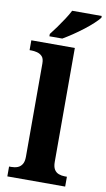

<svg xmlns="http://www.w3.org/2000/svg" viewBox="-104 -1007 582 1056"><g transform="rotate(10 187.5 -479.5)"><path d="M17 0V-55H30Q49 -55 64.5 -61Q80 -67 89.5 -82Q99 -97 99 -124V-645Q99 -673 87 -685Q75 -697 58.5 -701Q42 -705 29 -705H17V-760H260V-124Q260 -97 269 -82Q278 -67 294 -61Q310 -55 328 -55H340V0ZM111 -812Q126.2 -831 144.9 -857Q163.5 -883 181.2 -910Q198.9 -937 210 -959H375V-949Q365 -936 343.7 -916Q322.5 -896 293.9 -874Q265.3 -852 236.3 -832.5Q207.2 -813 183 -799H111Z"/></g></svg>

Font: Noto Serif Hentaigana EL
Style: Regular
Weight: 400
Designer: Kazuhiro Yamada
Foundry: nipponia
Version: Version 1.000